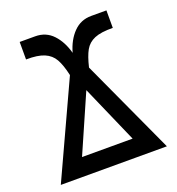

<svg xmlns="http://www.w3.org/2000/svg" viewBox="-132 -831 863 938"><g transform="rotate(-20 300.0 -362.5)"><path d="M74.5 -634V-725H155Q210.5 -725 246.8 -686.5Q283 -648 299.5 -586.5Q316.5 -648 354 -686.5Q391.5 -725 446 -725H525.5V-634Q464 -635 430.2 -620.8Q396.5 -606.5 379.8 -576.5Q363 -546.5 350 -491.5L576 0H24.5L250 -489Q237.5 -545 220.2 -575.5Q203 -606 169 -620.5Q135 -635 74.5 -634ZM431.5 -92.5 300 -392.5 168.5 -92.5Z"/></g></svg>

Font: JuliaMono SemiBold
Style: Regular
Weight: 600
Monospace: yes
Designer: cormullion
Foundry: corm
Version: Version 0.055; ttfautohint (v1.8.4)